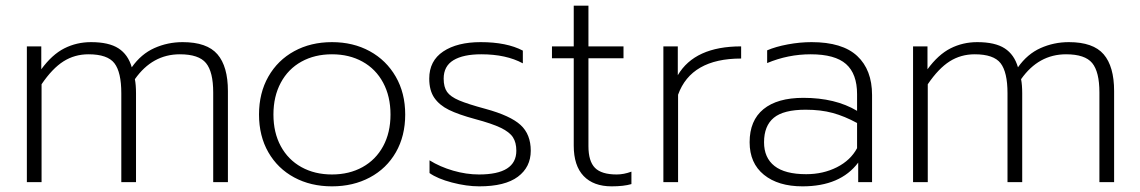

<svg xmlns="http://www.w3.org/2000/svg" viewBox="-20 -644 4030 679"><path d="M75 -480H126V-399Q164 -451 207.5 -473Q251 -495 302 -495Q365 -495 399 -473Q433 -451 446 -406Q479 -453 526 -474Q573 -495 626 -495Q712 -495 749 -452Q786 -409 786 -322V0H734V-317Q734 -390 708.5 -421Q683 -452 616 -452Q519 -452 457 -364Q461 -344 461 -314V0H409V-314Q409 -389 384.5 -420.5Q360 -452 293 -452Q244 -452 204.5 -427Q165 -402 127 -346V0H75Z M896 -239Q896 -315 929 -373Q962 -431 1020.5 -463Q1079 -495 1154 -495Q1229 -495 1287.5 -463Q1346 -431 1379.5 -373Q1413 -315 1413 -239Q1413 -163 1380 -105.5Q1347 -48 1288 -16.5Q1229 15 1154 15Q1079 15 1020.5 -16.5Q962 -48 929 -105.5Q896 -163 896 -239ZM1361 -239Q1361 -303 1335 -351.5Q1309 -400 1262 -426Q1215 -452 1154 -452Q1093 -452 1046 -426Q999 -400 973 -351.5Q947 -303 947 -239Q947 -175 973 -127Q999 -79 1046 -53Q1093 -27 1154 -27Q1215 -27 1262 -53Q1309 -79 1335 -127Q1361 -175 1361 -239Z M1499 -32V-77Q1536 -54 1582.5 -40.5Q1629 -27 1674 -27Q1806 -27 1806 -111Q1806 -140 1794 -158.5Q1782 -177 1751 -192Q1720 -207 1660 -223Q1601 -239 1567.5 -255.5Q1534 -272 1516 -298Q1498 -324 1498 -366Q1498 -429 1547.5 -462Q1597 -495 1680 -495Q1772 -495 1829 -465V-420Q1770 -452 1682 -452Q1618 -452 1583.5 -431Q1549 -410 1549 -366Q1549 -336 1561 -319Q1573 -302 1603.5 -289Q1634 -276 1697 -259Q1785 -235 1821 -202Q1857 -169 1857 -111Q1857 -53 1811.5 -19Q1766 15 1675 15Q1630 15 1578.5 1.5Q1527 -12 1499 -32Z M2009 -129V-438H1932V-480H2009V-624H2061V-480H2185V-438H2061V-127Q2061 -74 2084 -50.5Q2107 -27 2161 -27Q2186 -27 2213 -37V7Q2186 15 2143 15Q2079 15 2044 -21.5Q2009 -58 2009 -129Z M2326 -480H2377V-378Q2437 -480 2601 -480V-437Q2424 -437 2378 -309V0H2326Z M2631 -141Q2631 -218 2680 -258Q2729 -298 2821 -298Q2934 -298 3011 -252V-311Q3011 -383 2972 -417.5Q2933 -452 2847 -452Q2767 -452 2693 -421V-466Q2723 -479 2766 -487Q2809 -495 2850 -495Q2959 -495 3011.5 -446Q3064 -397 3064 -308V0H3015V-69Q2952 15 2818 15Q2732 15 2681.5 -26Q2631 -67 2631 -141ZM3011 -120V-209Q2967 -233 2925 -244.5Q2883 -256 2829 -256Q2751 -256 2716.5 -227.5Q2682 -199 2682 -141Q2682 -86 2719 -57Q2756 -28 2831 -28Q2891 -28 2939.5 -52.5Q2988 -77 3011 -120Z M3209 -480H3260V-399Q3298 -451 3341.5 -473Q3385 -495 3436 -495Q3499 -495 3533 -473Q3567 -451 3580 -406Q3613 -453 3660 -474Q3707 -495 3760 -495Q3846 -495 3883 -452Q3920 -409 3920 -322V0H3868V-317Q3868 -390 3842.5 -421Q3817 -452 3750 -452Q3653 -452 3591 -364Q3595 -344 3595 -314V0H3543V-314Q3543 -389 3518.5 -420.5Q3494 -452 3427 -452Q3378 -452 3338.5 -427Q3299 -402 3261 -346V0H3209Z"/></svg>

Font: Prompt ExtraLight
Style: Regular
Weight: 275
Designer: Katatrad Team
Foundry: CadsonDemak
Version: Version 1.000